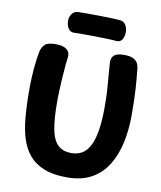

<svg xmlns="http://www.w3.org/2000/svg" viewBox="-103 -1064 968 1153"><g transform="rotate(10 380.5 -487.0)"><path d="M90.8 -707.3Q97.1 -735.2 114.9 -751.8Q132.8 -768.3 180.7 -768.3Q226.3 -768.3 248.2 -750.5Q270 -732.7 265.2 -701.6Q263 -689.3 260.3 -659.9Q257.6 -630.6 254.8 -591.3Q252.1 -552 250.1 -509.8Q248.1 -467.6 248.1 -429.4Q248.1 -329.4 259.7 -265.3Q271.2 -201.2 301.2 -170.8Q331.2 -140.4 386.9 -140.4Q420.9 -140.4 448.4 -155.8Q475.9 -171.2 495.3 -206.6Q514.7 -241.9 524.8 -301.7Q534.9 -361.4 534.9 -451Q534.9 -527 528.9 -592.7Q522.9 -658.4 519.4 -716.1Q517.7 -744.2 534.6 -760.1Q551.4 -776 595.3 -776Q633.4 -776.2 652.8 -765.9Q672.1 -755.7 679.9 -739.4Q687.7 -723.1 688.7 -704.1Q691.7 -675.1 694.2 -647.4Q696.7 -619.7 698.7 -588.4Q700.7 -557.2 701.8 -518.1Q702.9 -479 702.9 -427Q702.9 -338 686.1 -259.5Q669.2 -181 631.9 -120.5Q594.6 -60 533.7 -26Q472.9 8 383.9 8Q299.7 8 243.3 -14.8Q186.9 -37.6 152.6 -78.9Q118.2 -120.3 101 -176.3Q83.8 -232.3 77.9 -299Q74.1 -338 72.2 -389.4Q70.3 -440.9 71.1 -497.6Q71.8 -554.2 76.8 -608.7Q81.8 -663.1 90.8 -707.3ZM277.3 -854.8Q253.7 -854 241 -872.8Q228.3 -891.7 228.3 -921.6Q228.3 -944.8 242.1 -962.6Q255.9 -980.4 277.3 -981.4Q295.3 -982.4 330.3 -982.3Q365.2 -982.2 405.6 -981.7Q446 -981.2 481.1 -980.1Q516.1 -979 534.1 -977Q558 -975.2 569.9 -955.8Q581.9 -936.3 581.9 -914.1Q581.9 -885.4 569.9 -866.6Q558 -847.8 534.1 -850.3Q516.1 -852.3 481.2 -853.4Q446.2 -854.6 405.7 -855.2Q365.2 -855.8 330.3 -855.8Q295.3 -855.8 277.3 -854.8Z"/></g></svg>

Font: Playpen Sans Deva
Style: Regular
Weight: 400
Designer: Pooja Saxena, Gunjan Panchal, Laura Meseguer, Veronika Burian, José Scaglione
Foundry: TypeTogether
Version: Version 2.000